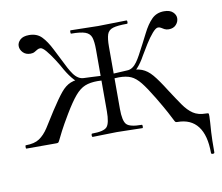

<svg xmlns="http://www.w3.org/2000/svg" viewBox="-65 -472 789 681"><g transform="rotate(-10 329.5 -131.0)"><path d="M643 129Q643 65 618 32.5Q593 0 545 0Q540 0 538 -1.5Q536 -3 532 -11.5Q528 -20 517.5 -39.5Q507 -59 485 -96Q461 -136 444.5 -156.5Q428 -177 411 -184.5Q394 -192 368 -192Q351 -192 327 -189L326 -207Q354 -208 373 -209.5Q392 -211 400 -211Q434 -211 453.5 -203.5Q473 -196 490 -176Q507 -156 532 -116Q554 -82 570 -59Q586 -36 604 -24Q622 -12 650 -12Q658 -12 659 -10.5Q660 -9 660 0Q660 9 659 21Q658 33 656.5 57Q655 81 655 129Q655 133 649 133Q643 133 643 129ZM1 0Q-1 0 -1 -6Q-1 -12 1 -12Q32 -12 50 -24Q68 -36 83 -59Q98 -82 119 -116Q145 -156 161.5 -176Q178 -196 196.5 -203.5Q215 -211 246 -211Q258 -211 271 -210Q284 -209 300.5 -208.5Q317 -208 337 -207L336 -189Q309 -192 291 -192Q264 -192 245.5 -184.5Q227 -177 209.5 -156.5Q192 -136 168 -96Q146 -59 136 -39.5Q126 -20 122 -11.5Q118 -3 116 -1.5Q114 0 109 0ZM246 -195Q225 -195 209.5 -212Q194 -229 180 -253Q171 -270 157.5 -291Q144 -312 131.5 -327Q119 -342 111 -342Q105 -342 100 -339Q95 -336 89 -332.5Q83 -329 74 -329Q57 -329 47 -339.5Q37 -350 37 -363Q37 -375 47.5 -385Q58 -395 80 -395Q108 -395 125 -377.5Q142 -360 157.5 -329Q173 -298 194 -257Q201 -244 208.5 -233.5Q216 -223 225.5 -217Q235 -211 246 -211ZM240 0Q237 0 237 -6Q237 -12 240 -12Q282 -12 293.5 -25Q305 -38 305 -81V-303Q305 -332 300 -347Q295 -362 278.5 -368Q262 -374 228 -374Q226 -374 226 -380Q226 -386 228 -386Q254 -386 279 -385Q304 -384 327 -384Q352 -384 377 -385Q402 -386 429 -386Q432 -386 432 -380Q432 -374 429 -374Q395 -374 378.5 -369Q362 -364 357 -349Q352 -334 352 -305V-81Q352 -38 364 -25Q376 -12 419 -12Q421 -12 421 -6Q421 0 419 0Q400 0 376 -1Q352 -2 327 -2Q304 -2 281 -1Q258 0 240 0ZM400 -195V-211Q411 -211 420 -217Q429 -223 436.5 -233.5Q444 -244 451 -257Q473 -298 488.5 -329Q504 -360 521.5 -377.5Q539 -395 566 -395Q587 -395 597.5 -385Q608 -375 608 -363Q608 -350 598.5 -339.5Q589 -329 572 -329Q563 -329 556.5 -332.5Q550 -336 545.5 -339Q541 -342 535 -342Q527 -342 514 -327Q501 -312 488 -291Q475 -270 465 -253Q452 -229 436.5 -212Q421 -195 400 -195Z"/></g></svg>

Font: Cormorant Garamond Light
Style: Regular
Weight: 300
Designer: Christian Thalmann (Catharsis Fonts)
Foundry: Catharsis Fonts
Version: Version 4.001